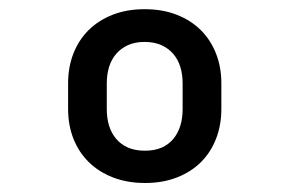

<svg xmlns="http://www.w3.org/2000/svg" viewBox="-20 -741 640 424"><path d="M130.4 -557.1Q130.4 -592.8 142.1 -622.8Q153.8 -652.8 175.8 -674.6Q197.8 -696.3 229 -708.5Q260.3 -720.7 299.3 -720.7Q338.9 -720.7 370.1 -708.5Q401.4 -696.3 423.3 -674.6Q445.3 -652.8 457 -622.8Q468.8 -592.8 468.8 -557.1V-500Q468.8 -464.4 457 -434.3Q445.3 -404.3 423.6 -382.8Q401.9 -361.3 370.6 -349.1Q339.4 -336.9 300.3 -336.9Q261.2 -336.9 229.7 -349.1Q198.2 -361.3 176.3 -382.8Q154.3 -404.3 142.3 -434.3Q130.4 -464.4 130.4 -500ZM215.8 -500Q215.8 -480 220.9 -463.4Q226.1 -446.8 236.6 -434.3Q247.1 -421.9 262.9 -415Q278.8 -408.2 300.3 -408.2Q321.3 -408.2 336.9 -415Q352.5 -421.9 362.8 -434.3Q373 -446.8 378.2 -463.4Q383.3 -480 383.3 -500V-557.1Q383.3 -576.7 378.2 -593.3Q373 -609.9 362.5 -622.1Q352.1 -634.3 336.2 -641.4Q320.3 -648.4 299.3 -648.4Q278.3 -648.4 262.7 -641.4Q247.1 -634.3 236.6 -622.1Q226.1 -609.9 220.9 -593.3Q215.8 -576.7 215.8 -557.1Z"/></svg>

Font: TypoPRO Roboto Mono
Style: Regular
Weight: 500
Designer: Google
Version: Version 2.000986; 2015; ttfautohint (v1.3)